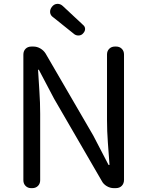

<svg xmlns="http://www.w3.org/2000/svg" viewBox="-20 -974 763 994"><path d="M141 0Q124 0 112.5 -11.5Q101 -23 101 -41V-691Q101 -710 112.5 -721.5Q124 -733 143 -733H153Q172 -733 189 -723Q206 -713 216 -697L463 -272L542 -120H547Q543 -175 538.5 -235Q534 -295 534 -352V-692Q534 -710 545.5 -721.5Q557 -733 575 -733H581Q599 -733 610.5 -721.5Q622 -710 622 -692V-43Q622 -24 610.5 -12Q599 0 579 0H569Q550 0 532.5 -10.5Q515 -21 507 -37L260 -463L181 -613H177Q180 -558 184 -500.5Q188 -443 188 -385V-41Q188 -23 176.5 -11.5Q165 0 147 0ZM411 -802Q403 -792 390 -790.5Q377 -789 366 -796L256 -884Q241 -894 239.5 -909.5Q238 -925 249 -939Q260 -953 276 -954Q292 -955 305 -943L410 -845Q420 -837 420.5 -825Q421 -813 411 -802Z"/></svg>

Font: Chiron GoRound TC
Style: Regular
Weight: 400
Designer: Ryoko NISHIZUKA 西塚涼子 (kana, bopomofo & ideographs); Paul D. Hunt (Latin, Greek & Cyrillic); Sandoll Communications 산돌커뮤니
Foundry: Adobe
Version: Version 1.000;hotconv 1.1.1;makeotfexe 2.6.0